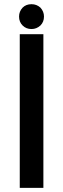

<svg xmlns="http://www.w3.org/2000/svg" viewBox="-20 -905 304 925"><path d="M131.8 -765.1Q106 -765.1 88.9 -782.2Q71.8 -799.3 71.8 -825.2Q71.8 -849.6 88.9 -868.2Q105.5 -884.8 131.8 -884.8Q156.7 -884.8 174.8 -868.2Q191.9 -849.6 191.9 -825.2Q191.9 -799.3 174.8 -782.2Q156.2 -765.1 131.8 -765.1ZM75.2 0V-740.2H189V0Z"/></svg>

Font: PoppinsZ Medium
Style: Regular
Weight: 500
Designer: Ninad Kale (Devanagari), Jonny Pinhorn (Latin)
Foundry: Indian Type Foundry
Version: Version 3.002;FEAKit 1.0